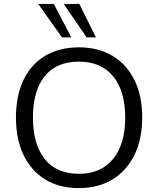

<svg xmlns="http://www.w3.org/2000/svg" viewBox="-20 -957 812 986"><path d="M61.9 -353Q61.9 -464.5 100.3 -545.3Q138.7 -626 211.2 -670Q283.8 -713.9 385.6 -713.9Q485.3 -713.9 558.2 -670Q631 -626 670.6 -545.3Q710.3 -464.5 710.3 -354Q710.3 -242.5 670.4 -161.2Q630.4 -80 557.6 -35.5Q484.8 8.9 385.6 8.9Q284.3 8.9 212 -35.5Q139.7 -80 100.8 -161.2Q61.9 -242.5 61.9 -353ZM149.2 -353Q149.2 -217 209.2 -140.8Q269.2 -64.5 385.6 -64.5Q497.9 -64.5 560.4 -140.5Q623 -216.5 623 -353Q623 -490 560.9 -565.2Q498.9 -640.5 385.6 -640.5Q269.2 -640.5 209.2 -565.2Q149.2 -490 149.2 -353ZM425.2 -765 306.7 -936.9H387.3L472.8 -765ZM298.3 -765 176.1 -936.9H256.3L346 -765Z"/></svg>

Font: Mulish ExtraLight
Style: Regular
Weight: 200
Designer: Vernon Adams
Foundry: Vernon Adams
Version: Version 3.603